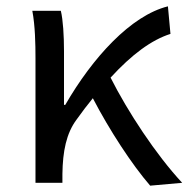

<svg xmlns="http://www.w3.org/2000/svg" viewBox="-20 -577 595 606"><path d="M92 0H177V-28C178 -99 189 -156 222 -200C239 -224 256 -246 273 -267C325 -167 396 -58 454 9L555 0C472 -89 383 -225 329 -332C396 -405 458 -451 518 -470L510 -557C393 -528 272 -395 186 -246H182V-416C182 -464 179 -514 172 -543H82C91 -495 92 -438 92 -394Z"/></svg>

Font: Microsoft YaHei
Style: Regular
Weight: 400
Designer: Ryoko NISHIZUKA 西塚涼子 (kana, bopomofo & ideographs); Paul D. Hunt (Latin, Greek & Cyrillic); Sandoll Communications 산돌커뮤니
Foundry: Adobe
Version: Version 2.001;hotconv 1.0.111;makeotfexe 2.5.65597